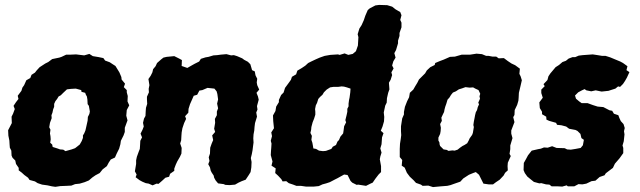

<svg xmlns="http://www.w3.org/2000/svg" viewBox="-20 -739 2599 780"><path d="M205 20 191 18 173 14 151 11 133 5 122 -2 100 -8 94 -17 79 -28 68 -38 56 -47V-57L45 -73L42 -87L31 -98L27 -107L26 -127L20 -139L19 -151L18 -168L14 -188L13 -210L28 -239L27 -265L33 -277L40 -296L35 -309L45 -324L55 -337L52 -350L67 -370L71 -383L78 -393L87 -413L103 -422L108 -435L122 -444L129 -453L141 -466L164 -481L176 -487L192 -499L221 -505L230 -508L249 -517H267L289 -518L322 -514L343 -520L357 -511L381 -507L400 -503L407 -493L426 -486L438 -478L449 -471L457 -458L465 -445L473 -426L474 -416L488 -399L483 -385L495 -373V-364L499 -349L498 -327L505 -311L495 -292L493 -269L498 -250L487 -220V-203L482 -189L471 -167L469 -153L464 -135L454 -115L447 -99L430 -91L422 -79L414 -64L397 -51L385 -36L368 -27L355 -18L341 -6L324 1L304 7L285 9L270 15L250 16L225 17ZM246 -125 271 -132 285 -137 294 -144 304 -152 312 -166 317 -179V-189L322 -197L327 -209L330 -222L332 -231L336 -249L337 -264L343 -276L345 -286L341 -309L336 -316L335 -335L333 -347L329 -354L326 -362L311 -366L310 -373L288 -379L269 -378L252 -376L237 -362L227 -352L218 -347L212 -337L205 -328L200 -317V-305L196 -295L193 -281L189 -271L190 -259L183 -240L180 -222L185 -212L183 -197L185 -186L186 -173L184 -159L192 -152L194 -142L213 -136L224 -132L237 -131Z M635 -498 644 -505 657 -508 688 -511 708 -501 719 -495 718 -471 741 -463 762 -475 771 -480 789 -489 796 -500 815 -506 827 -508 847 -514 862 -515 877 -517 900 -519 919 -514 930 -515 943 -511 964 -502 972 -496 987 -488 997 -478 1000 -468 1004 -454 1015 -449 1018 -433 1025 -419 1023 -404 1025 -393 1033 -375 1022 -362 1028 -347 1031 -334 1024 -308 1026 -294 1021 -282 1024 -265 1016 -239 1014 -223 1013 -209 1010 -193 1009 -177 1010 -160 1008 -145 1006 -129 1003 -113 999 -97 1002 -81 1001 -59 998 -40 990 -27 978 -9 962 -3 949 3 935 11 913 13 895 12 889 9 866 6 856 -6 850 -17 848 -26 840 -38 836 -46 833 -59 826 -72 831 -85 828 -100 833 -115 834 -139 840 -156 846 -170 842 -189 854 -203 850 -216 854 -240 853 -256 861 -271V-286L866 -299L862 -318L866 -335L863 -357L860 -368L851 -379L823 -382L802 -373L790 -371L781 -354L767 -350L760 -334L752 -316L746 -297L745 -281L732 -267L736 -256L728 -239L721 -218L718 -201L717 -187L716 -169L712 -156L718 -138L717 -115L711 -102L700 -83L694 -70L688 -54V-45L671 -33L667 -21L652 -17L639 -5L624 8L616 7L600 14L584 7L572 5L558 -1L547 -7L531 -19L535 -30L528 -43L533 -73V-88L536 -102L544 -124L548 -134L549 -149L550 -167L557 -181L551 -196L559 -212L564 -225L561 -240L565 -257L571 -268L572 -288L573 -301L578 -317L577 -335V-346L585 -364L584 -378L587 -393L583 -418L592 -431L599 -445L602 -458L612 -470L618 -483Z M1202 16H1184L1171 11L1153 5L1143 -3L1128 -2L1123 -11L1110 -25L1098 -36L1100 -55L1083 -66L1087 -83L1080 -109L1081 -127L1082 -139L1083 -156L1080 -167L1085 -186L1082 -201L1093 -218L1090 -247L1089 -270L1099 -288L1102 -306L1113 -324V-333L1122 -353L1132 -363L1138 -382L1152 -401L1162 -415L1166 -427L1183 -437L1188 -452L1205 -462L1220 -472L1232 -483L1246 -490L1263 -498L1279 -505L1299 -512L1322 -516L1353 -518L1360 -516L1380 -522L1395 -516L1413 -520L1426 -531L1434 -554L1435 -571L1436 -588L1433 -600L1440 -623L1449 -637L1458 -657L1464 -675L1474 -698L1482 -705L1505 -717L1520 -719L1553 -718L1573 -712L1587 -701L1606 -690L1611 -677L1606 -658L1611 -647V-628L1603 -605V-593L1597 -574V-563L1589 -536L1582 -523L1587 -505L1578 -490L1573 -473L1579 -461L1570 -445L1573 -434L1567 -415L1560 -403L1562 -376L1557 -362L1552 -340L1551 -322L1545 -310L1539 -282L1541 -264L1540 -246L1534 -225L1527 -208L1538 -198L1532 -181L1530 -153L1525 -136L1530 -119L1525 -103L1523 -92L1528 -64V-40L1518 -30L1505 -13L1494 3L1485 7L1467 16L1435 11L1429 12L1411 3L1404 -4L1392 -28L1378 -30L1351 -15L1341 -10L1320 1L1305 6L1290 10L1275 17L1255 19H1223ZM1292 -125 1304 -126 1326 -134 1332 -143 1345 -150 1351 -164 1357 -170 1363 -184 1374 -197 1376 -210 1378 -226 1386 -242 1383 -251 1388 -271 1391 -285V-297L1396 -307V-318L1398 -333L1400 -342L1403 -364L1404 -379L1389 -384L1378 -387L1368 -388L1353 -386H1334L1321 -384L1307 -375L1296 -364L1290 -354L1280 -345L1273 -337L1268 -321L1263 -311L1260 -296L1261 -285V-273L1256 -257L1250 -242L1245 -223L1244 -212L1241 -199L1247 -187L1245 -171L1249 -159L1251 -148L1253 -136L1264 -134L1276 -127Z M1797 16 1771 18 1739 21 1720 15 1697 16 1690 11 1670 4 1660 -7 1645 -21 1633 -37 1624 -58 1612 -66 1614 -89 1604 -101V-120V-134L1605 -155L1608 -174L1610 -190L1609 -206V-226L1614 -258L1621 -274V-284L1625 -305L1634 -328L1642 -344L1645 -362L1659 -375L1667 -389L1675 -402L1682 -416L1692 -426L1707 -441L1714 -453L1728 -466L1746 -475L1748 -483L1767 -491L1783 -497L1808 -508L1828 -509L1856 -517H1890L1916 -521L1938 -519L1955 -512H1965L1981 -509H1996L2006 -502L2027 -503L2043 -491L2058 -481L2073 -474L2092 -460L2090 -439L2095 -429L2100 -413L2094 -387L2088 -362L2087 -342L2086 -330L2081 -313L2071 -292L2070 -272L2065 -263L2070 -243L2057 -209V-196L2062 -178L2053 -148V-133L2050 -114L2055 -105L2043 -78L2042 -64L2043 -47L2032 -37L2026 -26L2010 -9L1995 1L1983 10H1965L1944 7L1938 -5L1926 -29L1913 -40L1902 -36L1885 -29L1862 -14L1850 -1L1824 8L1810 13ZM1802 -126 1818 -128 1827 -127 1839 -131 1849 -139 1859 -146 1867 -150 1878 -157 1884 -168 1888 -177 1898 -191 1901 -199 1905 -223 1903 -231 1905 -245 1908 -260 1910 -271 1913 -283 1918 -292 1921 -304 1926 -315 1923 -322 1930 -338 1928 -348 1931 -358 1924 -373 1911 -379 1902 -384 1888 -383 1871 -385 1857 -380 1844 -376 1832 -368 1820 -363 1812 -353 1806 -343 1798 -334 1793 -317 1789 -306 1786 -295 1784 -284 1780 -276 1773 -261 1775 -248 1768 -235 1771 -220 1770 -206 1768 -195 1761 -180V-168L1765 -161L1766 -152L1768 -146L1778 -136L1782 -132L1795 -130Z M2149 0 2134 -12 2122 -22 2112 -36 2107 -48 2108 -77 2117 -93 2125 -108 2140 -127 2166 -133 2177 -135 2190 -140 2205 -139 2223 -145 2241 -138 2274 -137 2284 -132 2299 -131 2318 -134 2339 -138 2348 -149 2352 -171 2342 -178 2338 -195 2326 -207 2318 -211 2292 -216 2280 -225 2261 -230 2243 -232 2239 -240 2211 -248 2200 -253 2199 -265 2182 -275V-285L2173 -300L2171 -323L2185 -342L2179 -361V-375L2193 -389L2188 -397L2204 -414L2208 -429L2216 -441L2232 -460L2237 -466L2251 -475L2265 -487L2279 -492L2290 -501L2306 -507H2317L2331 -513L2347 -515L2388 -518L2408 -515L2426 -512H2440L2459 -506L2483 -496L2500 -489L2511 -483L2529 -470L2525 -454L2537 -446L2527 -424L2519 -410L2511 -398L2499 -386L2491 -388L2480 -379L2461 -373L2452 -370L2424 -367L2400 -372L2382 -368L2362 -372L2355 -377L2344 -372L2329 -364L2316 -351L2320 -338L2333 -327L2343 -320H2367L2389 -312L2408 -306L2431 -304L2456 -291L2467 -289L2474 -277L2492 -271L2496 -260L2502 -247L2513 -235L2518 -219L2515 -206L2517 -193L2514 -165L2509 -148L2512 -138V-117L2497 -96L2478 -74L2470 -57L2462 -51L2441 -35L2436 -27L2416 -20L2399 -5L2383 -3L2362 7L2346 10L2330 9L2313 18H2287L2282 14L2264 19L2246 18H2221L2212 11L2198 10L2179 5L2171 6Z"/></svg>

Font: Winky Rough
Style: Bold Italic
Weight: 700
Italic angle: -8.97852°
Designer: Simon Atzbach
Foundry: typofactur
Version: Version 1.206; ttfautohint (v1.8.4.7-5d5b)